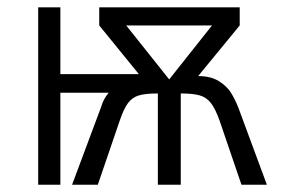

<svg xmlns="http://www.w3.org/2000/svg" viewBox="-20 -508 791 528"><path d="M713.9 0H644L584 -175.8Q572.3 -209 559.8 -224.9Q547.4 -240.7 528.8 -245.8Q510.3 -251 477.1 -251V0H414.1V-251Q379.9 -251 361.8 -245.6Q343.8 -240.2 332 -224.6Q320.3 -209 309.1 -175.8L249 0H178.2L258.8 -215.8Q264.2 -235.4 278.8 -252.9H146V0H85V-487.8H146V-304.2H361.8L252.9 -438V-487.8H639.2V-438L524.9 -298.8Q559.1 -298.8 581.3 -285.2Q603.5 -271.5 615 -253.2Q626.5 -234.9 636.2 -210ZM445.3 -289.6 563 -438H327.1Z"/></svg>

Font: Acari Sans Light
Style: Regular
Weight: 300
Designer: Alfredo Marco Pradil and Stefan Peev
Foundry: Hanken Design Co.
Version: Version 1.045;January 11, 2019;FontCreator 11.5.0.2425 64-bi